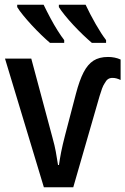

<svg xmlns="http://www.w3.org/2000/svg" viewBox="-20 -786 526 806"><path d="M164.1 0 1 -540H111.3L200.2 -208.5Q205.1 -190.4 208.5 -176.5Q211.9 -162.6 214.1 -150.1Q216.3 -137.7 218.5 -124Q220.7 -110.4 223.6 -93.3H227.5Q231 -118.2 236.8 -148.2Q242.7 -178.2 253.4 -219.2L298.8 -392.6Q313.5 -448.7 330.8 -482.2Q348.1 -515.6 372.1 -531.2Q396.5 -546.9 433.6 -546.9Q447.8 -546.9 461.2 -544.2Q474.6 -541.5 486.3 -536.1V-450.2Q477.1 -454.6 469 -456.8Q460.9 -459 451.7 -459Q441.4 -459 433.6 -453.9Q425.8 -448.7 419.4 -436.5Q413.6 -428.2 408.4 -414.3Q403.3 -400.4 397.9 -382.3L287.6 0ZM365.7 -606Q349.1 -620.1 328.6 -639.6Q308.1 -659.2 288.1 -680.7Q268.1 -702.1 252 -722.2Q235.8 -742.2 227.1 -756.3V-766.1H339.4Q357.9 -726.6 381.6 -685.1Q405.3 -643.6 425.3 -617.7V-606ZM189.9 -606Q173.3 -620.1 152.8 -639.9Q132.3 -659.7 112.5 -681.2Q92.8 -702.6 76.7 -722.4Q60.5 -742.2 52.2 -756.3V-766.1H163.1Q176.3 -738.8 191.7 -710Q207 -681.2 222.4 -657Q237.8 -632.8 249.5 -617.7V-606Z"/></svg>

Font: Open Sans
Style: Regular
Weight: 600
Width: 3
Foundry: Ascender Corporation
Version: Version 1.000